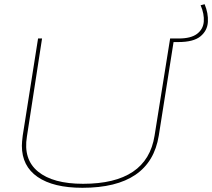

<svg xmlns="http://www.w3.org/2000/svg" viewBox="-20 -883 1009 913"><path d="M372 10Q234 10 159 -41.5Q84 -93 84 -190Q84 -200 85 -210Q86 -220 88 -238L161 -700H180L108 -234Q90 -125 161 -67Q232 -9 375 -9Q679 -9 715 -238L789 -700H808L735 -238Q695 10 372 10ZM798 -683 792 -700H830Q888 -700 917 -722Q946 -744 949 -780Q952 -816 934 -858L953 -863Q971 -820 968.5 -778.5Q966 -737 933 -710Q900 -683 828 -683Z"/></svg>

Font: Georama Extended Thin
Style: Italic
Weight: 100
Width: 7
Italic angle: -9°
Designer: Jean-Baptiste Levee
Foundry: Production Type
Version: Version 1.000